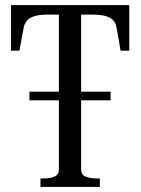

<svg xmlns="http://www.w3.org/2000/svg" viewBox="-20 -730 551 750"><path d="M95 -372H412V-338H95ZM210 -69V-673H167Q135 -673 115 -667Q95 -661 84.5 -648.5Q74 -636 71 -614L56 -532H23V-710H485V-532H451L437 -614Q434 -636 424 -648.5Q414 -661 393.5 -667Q373 -673 340 -673H297V-68Q297 -47 315 -40Q333 -33 357 -33H370V0H138V-33H150Q175 -33 192.5 -40Q210 -47 210 -69Z"/></svg>

Font: Roboto Serif 120pt ExtraCondensed
Style: Regular
Weight: 400
Width: 2
Designer: Greg Gazdowicz
Foundry: Commercial Type
Version: Version 1.008